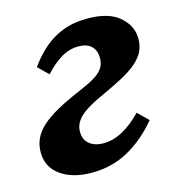

<svg xmlns="http://www.w3.org/2000/svg" viewBox="-86 -590 623 679"><g transform="rotate(-15 226.0 -250.5)"><path d="M169 15Q99 15 55.5 -16Q12 -47 12 -101Q12 -129 23 -152Q34 -175 56.5 -195Q79 -215 113 -234Q147 -253 194 -273Q232 -289 255.5 -302.5Q279 -316 290 -332Q301 -348 301 -370Q301 -397 285 -413Q269 -429 238 -429Q204 -429 174 -411Q144 -393 114 -360L77 -396Q101 -430 131 -457Q161 -484 201 -500Q241 -516 294 -516Q371 -516 410.5 -482Q450 -448 450 -400Q450 -374 439.5 -353.5Q429 -333 407.5 -314.5Q386 -296 352 -278Q318 -260 272 -239Q234 -222 210.5 -206Q187 -190 176 -173Q165 -156 165 -136Q165 -107 184 -91Q203 -75 236 -75Q271 -75 306 -94Q341 -113 376 -149L414 -112Q364 -52 303.5 -18.5Q243 15 169 15Z"/></g></svg>

Font: Source Serif 4 ExtraBold
Style: Italic
Weight: 800
Italic angle: -12°
Designer: Frank Grießhammer
Foundry: Adobe Systems Incorporated
Version: Version 4.004;hotconv 1.0.116;makeotfexe 2.5.65601